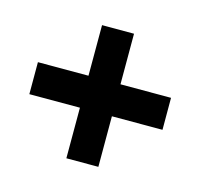

<svg xmlns="http://www.w3.org/2000/svg" viewBox="-99 -712 692 664"><g transform="rotate(-30 247.5 -380.0)"><path d="M119.5 -171 38.5 -252 166.6 -380 38.5 -508 119.5 -589 247.5 -461 375.6 -589 456.5 -508 328.5 -380 456.5 -252 375.6 -171 247.5 -299Z"/></g></svg>

Font: Encode Sans Condensed Thin
Style: Regular
Weight: 100
Width: 3
Designer: Multiple Designers
Foundry: Impallari Type
Version: Version 3.002